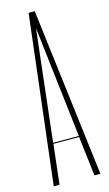

<svg xmlns="http://www.w3.org/2000/svg" viewBox="-137 -954 569 1001"><g transform="rotate(-15 147.5 -453.5)"><path d="M52.7 0 77.1 -213.9H215.8L241.2 0H273.4L162.1 -907.2H128.9L21.5 0ZM145.5 -820.3 215.8 -219.7H77.1Z"/></g></svg>

Font: Caledo
Style: Light
Weight: 300
Designer: BSozoo
Foundry: BSozoo
Version: Version 002.000